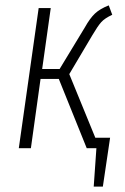

<svg xmlns="http://www.w3.org/2000/svg" viewBox="-20 -552 466 715"><path d="M335 -39H390L363 143H329L339 0H303L199 -258H131L95 0H50L124 -522H169L137 -295H202L296 -450Q315 -484 333.5 -501.5Q352 -519 385 -532L398 -497Q370 -484 357 -469.5Q344 -455 324 -421L238 -276Z"/></svg>

Font: Fira Sans Extra Condensed ExtraLight
Style: Italic
Weight: 275
Width: 3
Italic angle: -8°
Designer: Carrois Corporate & Edenspiekermann AG
Foundry: Carrois Corporate GbR & Edenspiekermann AG
Version: Version 4.203